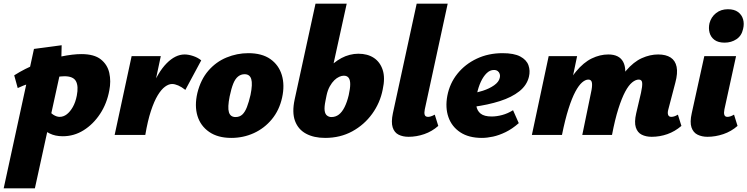

<svg xmlns="http://www.w3.org/2000/svg" viewBox="-63 -731 4048 1040"><path d="M-43 289 121 -466 271 -486 268 -360 126 289ZM277 7Q236 7 206 -8Q176 -23 156.5 -45Q137 -67 128 -89L194 -143Q209 -120 226.5 -109Q244 -98 260 -98Q281 -98 299 -112Q317 -126 331.5 -151.5Q346 -177 353 -213Q363 -264 348.5 -291Q334 -318 286 -318Q268 -318 237 -313Q206 -308 169.5 -299.5Q133 -291 97.5 -279.5Q62 -268 33 -254L14 -323Q72 -360 138.5 -386Q205 -412 268.5 -425Q332 -438 378 -438Q447 -438 483 -409.5Q519 -381 529 -336Q539 -291 529 -241Q516 -170 479 -114Q442 -58 390 -25.5Q338 7 277 7Z M690 0Q715 -146 753.5 -243Q792 -340 839.5 -388Q887 -436 937 -436Q958 -436 983.5 -427.5Q1009 -419 1027 -404L941 -244Q921 -260 902.5 -268Q884 -276 869 -276Q851 -276 831 -261.5Q811 -247 791.5 -215Q772 -183 754.5 -130Q737 -77 724 0ZM558 0 650 -427H808L717 0Z M1190 16Q1117 16 1070 -16.5Q1023 -49 1006.5 -103.5Q990 -158 1006 -227Q1024 -300 1065.5 -348Q1107 -396 1164 -419.5Q1221 -443 1282 -443Q1356 -443 1401.5 -411Q1447 -379 1463.5 -324.5Q1480 -270 1465 -202Q1450 -134 1409.5 -85Q1369 -36 1312 -10Q1255 16 1190 16ZM1213 -97Q1235 -97 1249.5 -110.5Q1264 -124 1274.5 -151Q1285 -178 1294 -217Q1306 -276 1298 -302.5Q1290 -329 1262 -329Q1242 -329 1226.5 -316.5Q1211 -304 1200.5 -278Q1190 -252 1181 -209Q1169 -149 1177 -123Q1185 -97 1213 -97Z M1698 16Q1637 16 1594.5 -7Q1552 -30 1535 -76Q1518 -122 1533 -192L1646 -711H1815L1744 -388Q1765 -405 1786.5 -416.5Q1808 -428 1831.5 -434Q1855 -440 1878 -440Q1928 -440 1962 -417.5Q1996 -395 2010 -352Q2024 -309 2010 -246Q1996 -174 1953 -114.5Q1910 -55 1845 -19.5Q1780 16 1698 16ZM1700 -185Q1693 -151 1695.5 -132Q1698 -113 1708.5 -105Q1719 -97 1732 -97Q1755 -97 1772.5 -110.5Q1790 -124 1803.5 -151Q1817 -178 1826 -216Q1834 -252 1834 -275Q1834 -298 1825.5 -309.5Q1817 -321 1799 -321Q1788 -321 1774.5 -315Q1761 -309 1748 -296.5Q1735 -284 1723.5 -263.5Q1712 -243 1706 -215Z M2150 10Q2119 10 2096 -1.5Q2073 -13 2064 -41Q2055 -69 2065 -117L2194 -711H2362L2238 -139Q2234 -120 2237.5 -109Q2241 -98 2256 -98Q2262 -98 2270.5 -100.5Q2279 -103 2292 -110L2311 -49Q2277 -19 2235 -4.5Q2193 10 2150 10Z M2547 16Q2476 16 2430 -14.5Q2384 -45 2366 -96.5Q2348 -148 2360 -212Q2373 -280 2415 -332Q2457 -384 2520 -413.5Q2583 -443 2659 -443Q2721 -443 2755 -425Q2789 -407 2799.5 -377.5Q2810 -348 2802 -315Q2791 -269 2750 -236.5Q2709 -204 2645 -183.5Q2581 -163 2500 -152L2483 -223Q2517 -228 2552.5 -239.5Q2588 -251 2613.5 -269Q2639 -287 2644 -309Q2647 -320 2644 -330Q2641 -340 2633 -346Q2625 -352 2612 -352Q2591 -352 2573 -334.5Q2555 -317 2541.5 -288Q2528 -259 2520 -221Q2513 -186 2517 -158.5Q2521 -131 2540.5 -115.5Q2560 -100 2600 -100Q2627 -100 2657 -108Q2687 -116 2716 -134L2747 -64Q2712 -33 2676 -15.5Q2640 2 2607.5 9Q2575 16 2547 16Z M3467 10Q3436 10 3413 -1.5Q3390 -13 3381 -41Q3372 -69 3383 -117L3409 -228Q3417 -264 3415.5 -282Q3414 -300 3397 -300Q3380 -300 3361 -284.5Q3342 -269 3323.5 -234.5Q3305 -200 3286.5 -142Q3268 -84 3252 0H3193Q3218 -130 3252.5 -215Q3287 -300 3328 -348Q3369 -396 3413.5 -416Q3458 -436 3502 -436Q3544 -436 3569.5 -419.5Q3595 -403 3602 -369Q3609 -335 3595 -283L3557 -138Q3552 -120 3556 -109Q3560 -98 3573 -98Q3580 -98 3588.5 -100.5Q3597 -103 3609 -110L3628 -49Q3593 -19 3552 -4.5Q3511 10 3467 10ZM2818 0 2909 -427H3063L2974 0ZM2925 0Q2949 -126 2982.5 -210Q3016 -294 3057 -343.5Q3098 -393 3142.5 -414.5Q3187 -436 3232 -436Q3291 -436 3312.5 -396Q3334 -356 3315 -283L3246 0H3091L3138 -228Q3146 -263 3143.5 -281.5Q3141 -300 3124 -300Q3108 -300 3090 -284.5Q3072 -269 3053.5 -234.5Q3035 -200 3016.5 -142Q2998 -84 2981 0Z M3769 10Q3739 10 3715.5 -1.5Q3692 -13 3682.5 -41Q3673 -69 3684 -118L3752 -427H3924L3861 -139Q3857 -120 3860.5 -109Q3864 -98 3877 -98Q3884 -98 3892.5 -100.5Q3901 -103 3913 -110L3932 -49Q3898 -19 3855 -4.5Q3812 10 3769 10ZM3862 -500Q3827 -500 3807 -515Q3787 -530 3780.5 -554Q3774 -578 3780 -605Q3789 -639 3815.5 -660Q3842 -681 3880 -681Q3914 -681 3934.5 -666Q3955 -651 3962 -626.5Q3969 -602 3962 -574Q3954 -537 3926 -518.5Q3898 -500 3862 -500Z"/></svg>

Font: Ysabeau Infant Black
Style: Italic
Weight: 900
Italic angle: -12°
Designer: Christian Thalmann (Catharsis Fonts)
Version: Version 2.001;gftools[0.9.30]; featfreeze: ss01,ss02,lnum